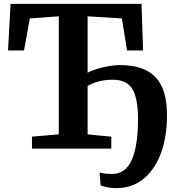

<svg xmlns="http://www.w3.org/2000/svg" viewBox="-20 -763 904 986"><path d="M578.2 203.1Q550.2 203.1 528.3 198.3Q506.4 193.5 496.7 189.3L491.3 123.2Q499.4 124.8 514 127.5Q528.5 130.2 556.1 130.2Q624.4 130.2 656.6 58.1Q688.8 -14.1 688.8 -151.8Q688.8 -257.1 660.1 -305.3Q631.5 -353.6 559.4 -353.6Q520 -353.6 487.9 -345.1Q455.9 -336.5 429.9 -321.5V-73L551.6 -61.1V0H144.2V-61.1L282 -73.3V-679.2L133.2 -668.3L103.3 -503.9H21.3L34.3 -743H706.8L714.7 -503.9H632.4L605.8 -668.3L429.9 -679.2V-388.9Q445.7 -399 475.3 -408.2Q504.8 -417.4 537 -423.1Q569.2 -428.9 593.1 -428.9Q657.4 -428.9 703.6 -413.3Q749.8 -397.6 779.5 -365.7Q809.2 -333.8 823.4 -285.4Q837.6 -237 837.6 -171.4Q837.6 -59.3 806 25Q774.3 109.4 716 156.2Q657.8 203.1 578.2 203.1Z"/></svg>

Font: Merriweather 7pt Light
Style: Regular
Weight: 300
Designer: Eben Sorkin
Foundry: Eben Sorkin
Version: Version 2.200;gftools[0.9.31]